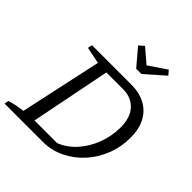

<svg xmlns="http://www.w3.org/2000/svg" viewBox="-242 -1044 1207 1207"><g transform="rotate(45 362.0 -440.5)"><path d="M466 -648Q577 -648 639 -585Q701 -522 701 -409Q701 -326 672 -252Q643 -178 591.5 -121.5Q540 -65 472.5 -32.5Q405 0 330 0H-11L-6 -28Q34 -43 105 -51L223 -596L112 -618L118 -648ZM398 -58Q462 -83 509.5 -136.5Q557 -190 584 -261Q611 -332 611 -411Q611 -496 568 -543.5Q525 -591 451 -591H303L197 -58ZM419 -740 324 -852 357 -881 450 -801 568 -881 593 -852 466 -740Z"/></g></svg>

Font: Piazzolla
Style: Italic
Weight: 400
Italic angle: -11.3°
Designer: Juan Pablo del Peral
Foundry: Huerta Tipografica
Version: Version 1.330